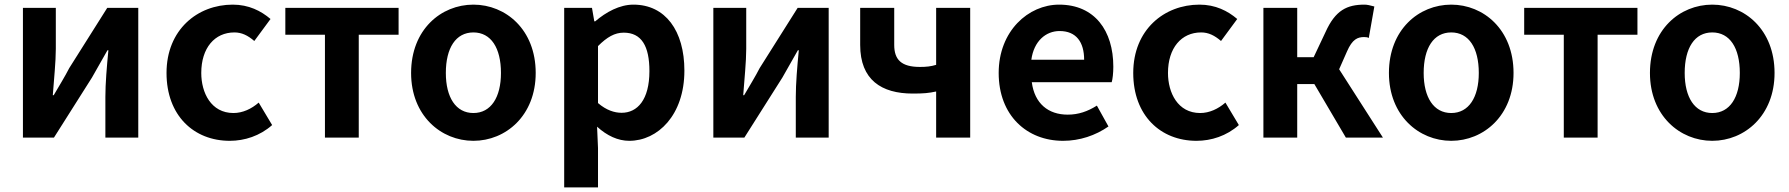

<svg xmlns="http://www.w3.org/2000/svg" viewBox="-20 -594 7726 829"><path d="M221 -560H79V0H213L377 -259C396 -291 425 -345 444 -377H448C441 -305 435 -233 435 -176V0H577V-560H443L279 -300C263 -268 230 -214 212 -183H208C213 -252 221 -327 221 -383Z M972 14C1036 14 1102 -7 1155 -54L1097 -151C1066 -124 1028 -106 988 -106C891 -106 849 -194 849 -279C849 -387 907 -454 992 -454C1024 -454 1050 -441 1078 -417L1148 -512C1107 -547 1054 -574 985 -574C833 -574 699 -466 699 -279C699 -95 817 14 972 14Z M1212 -444H1383V0H1529V-444H1701V-560H1212Z M2024 14C2164 14 2293 -95 2293 -279C2293 -466 2164 -574 2024 -574C1884 -574 1755 -466 1755 -279C1755 -95 1884 14 2024 14ZM2024 -106C1948 -106 1905 -174 1905 -279C1905 -387 1948 -454 2024 -454C2100 -454 2143 -387 2143 -279C2143 -174 2100 -106 2024 -106Z M2536 -560H2416V215H2562V45L2558 -47C2601 -8 2648 14 2697 14C2820 14 2935 -97 2935 -289C2935 -461 2853 -574 2715 -574C2655 -574 2597 -542 2550 -502H2546ZM2664 -107C2633 -107 2598 -118 2562 -149V-395C2601 -434 2634 -453 2673 -453C2750 -453 2784 -395 2784 -287C2784 -163 2732 -107 2664 -107Z M3202 -560H3060V0H3194L3358 -259C3377 -291 3406 -345 3425 -377H3429C3422 -305 3416 -233 3416 -176V0H3558V-560H3424L3260 -300C3244 -268 3211 -214 3193 -183H3189C3194 -252 3202 -327 3202 -383Z M4022 -199V0H4169V-560H4022V-314C3999 -307 3979 -305 3952 -305C3872 -305 3841 -336 3841 -400V-560H3694V-400C3694 -249 3786 -190 3921 -190C3968 -190 3990 -192 4022 -199Z M4570 14C4642 14 4710 -9 4766 -48L4716 -138C4676 -113 4637 -99 4590 -99C4506 -99 4447 -147 4435 -239H4780C4784 -252 4787 -279 4787 -306C4787 -461 4707 -574 4553 -574C4420 -574 4292 -460 4292 -279C4292 -95 4414 14 4570 14ZM4661 -336H4433C4444 -417 4496 -460 4555 -460C4627 -460 4661 -412 4661 -336Z M5146 14C5210 14 5276 -7 5329 -54L5271 -151C5240 -124 5202 -106 5162 -106C5065 -106 5023 -194 5023 -279C5023 -387 5081 -454 5166 -454C5198 -454 5224 -441 5252 -417L5322 -512C5281 -547 5228 -574 5159 -574C5007 -574 4873 -466 4873 -279C4873 -95 4991 14 5146 14Z M5791 0H5951L5762 -295L5796 -372C5819 -425 5842 -434 5870 -434C5879 -434 5885 -433 5890 -430L5914 -566C5896 -571 5882 -574 5872 -574C5797 -574 5746 -551 5703 -455L5652 -347H5581V-560H5435V0H5581V-231H5655Z M6246 14C6386 14 6515 -95 6515 -279C6515 -466 6386 -574 6246 -574C6106 -574 5977 -466 5977 -279C5977 -95 6106 14 6246 14ZM6246 -106C6170 -106 6127 -174 6127 -279C6127 -387 6170 -454 6246 -454C6322 -454 6365 -387 6365 -279C6365 -174 6322 -106 6246 -106Z M6561 -444H6732V0H6878V-444H7050V-560H6561Z M7373 14C7513 14 7642 -95 7642 -279C7642 -466 7513 -574 7373 -574C7233 -574 7104 -466 7104 -279C7104 -95 7233 14 7373 14ZM7373 -106C7297 -106 7254 -174 7254 -279C7254 -387 7297 -454 7373 -454C7449 -454 7492 -387 7492 -279C7492 -174 7449 -106 7373 -106Z"/></svg>

Font: Spoqa Han Sans Neo Bold
Style: Bold
Weight: 700
Designer: [Spoqa Han Sans Neo] Dong-huui Kim  Younghwa Kang  Yujin Lee  [Noto Sans] Ryoko NISHIZUKA  (kana & ideographs); Paul D. 
Foundry: Spoqa (http://www.spoqa-han-sans.com)
Version: Version 1.100;hotconv 1.0.109;makeotfexe 2.5.65596